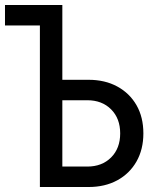

<svg xmlns="http://www.w3.org/2000/svg" viewBox="-25 -750 645 770"><path d="M135 0V-648H-5V-730H225V-430H330Q396 -430 445.5 -403Q495 -376 522.5 -328Q550 -280 550 -215Q550 -151 522.5 -102.5Q495 -54 445.5 -27Q396 0 330 0ZM225 -82H325Q384 -82 420.5 -118.5Q457 -155 457 -215Q457 -275 420.5 -311.5Q384 -348 325 -348H225Z"/></svg>

Font: Pitagon Sans Mono
Style: Regular
Weight: 400
Monospace: yes
Designer: Travis Tran
Foundry: Pitagon
Version: Version 1.001;gftools[0.9.26]